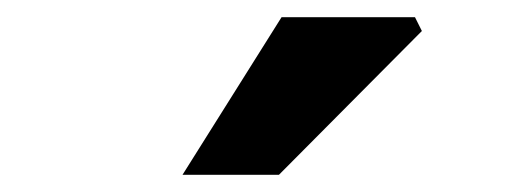

<svg xmlns="http://www.w3.org/2000/svg" viewBox="-20 -773 595 223"><path d="M192 -570 307 -753H462L470 -737L304 -570Z"/></svg>

Font: Source Sans 3 ExtraLight
Style: Bold
Weight: 700
Version: Version 3.052;hotconv 1.1.0;makeotfexe 2.6.0